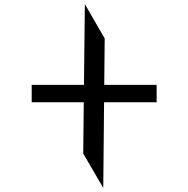

<svg xmlns="http://www.w3.org/2000/svg" viewBox="-20 -753 921 939"><path d="M135 -253V-338H746V-253ZM387 -2 395 -733 492 -565 485 166Z"/></svg>

Font: Lexend Zetta Light
Style: Regular
Weight: 300
Designer: Bonnie Shaver-Troup, Thomas Jockin
Foundry: Lexend
Version: Version 1.007